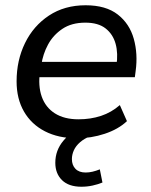

<svg xmlns="http://www.w3.org/2000/svg" viewBox="-20 -516 575 729"><path d="M272 9Q202 9 150.5 -17.5Q99 -44 71 -92.5Q43 -141 43 -207Q43 -287 75 -352.5Q107 -418 166 -457Q225 -496 305 -496Q382 -496 427 -461Q472 -426 488 -368.5Q504 -311 495 -246L492 -223H114L122 -281H440L422 -267Q429 -313 419 -349.5Q409 -386 381 -408Q353 -430 304 -430Q252 -430 217 -406.5Q182 -383 162.5 -347Q143 -311 137 -270L132 -245Q124 -190 138.5 -149Q153 -108 188.5 -85.5Q224 -63 278 -63Q324 -63 363.5 -76Q403 -89 435 -117L462 -56Q429 -25 377.5 -8Q326 9 272 9ZM289 193Q241 193 215.5 168Q190 143 190 102Q190 55 220.5 18.5Q251 -18 298 -37L325 0Q300 10 284 24Q268 38 260.5 54.5Q253 71 253 88Q253 111 266.5 125Q280 139 305 139Q318 139 331 136Q344 133 359 127L369 177Q352 184 331.5 188.5Q311 193 289 193Z"/></svg>

Font: Nunito Sans 12pt ExtraLight 12pt Medium
Style: Italic
Weight: 500
Italic angle: -9°
Version: Version 3.101;gftools[0.9.27]